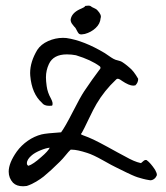

<svg xmlns="http://www.w3.org/2000/svg" viewBox="-20 -628 577 669"><path d="M277.3 -607.4Q279.3 -607.4 282.7 -607.9Q286.1 -608.4 288.1 -608.4Q290 -608.4 292.7 -607.9Q295.4 -607.4 297.4 -605.5Q300.3 -603 308.3 -599.6Q316.4 -596.2 319.3 -592.3Q335 -575.7 330.6 -564.9Q329.1 -544.9 313.2 -530.3Q297.4 -515.6 275.9 -509.8Q274.9 -509.8 270.8 -509Q266.6 -508.3 264.4 -508.1Q262.2 -507.8 259.3 -508.5Q256.3 -509.3 254.4 -511.2Q251.5 -514.2 247.8 -521.7Q244.1 -529.3 241.7 -532.2Q240.7 -532.7 238.5 -535.4Q236.3 -538.1 235.6 -539.1Q234.9 -540 232.9 -542.5Q231 -544.9 230 -546.4L228 -550.3Q227.1 -552.7 226.6 -554.7Q226.1 -556.6 226.1 -559.1Q229 -582 257.8 -595.7Q259.8 -596.7 264.4 -598.6Q269 -600.6 272.2 -602.5Q275.4 -604.5 277.3 -607.4ZM109.9 -454.1Q122.6 -473.6 147.7 -484.9Q172.9 -496.1 199.2 -496.1Q207 -496.1 210.9 -495.6Q272 -486.8 345.2 -442.9Q350.1 -439.9 358.9 -433.6Q367.7 -427.2 375.2 -423.1Q382.8 -418.9 390.6 -417.5Q395 -416.5 399.2 -415Q403.3 -413.6 408 -410.4Q412.6 -407.2 415 -405.5Q417.5 -403.8 422.9 -399.4Q428.2 -395 429.7 -393.6Q445.3 -381.8 461.4 -353.5Q461.9 -340.8 451.7 -330.6Q446.8 -329.6 444.3 -329.6Q429.7 -329.6 404.3 -346.7Q403.8 -347.2 402.1 -348.4Q400.4 -349.6 399.4 -350.1Q398.4 -350.6 396.7 -351.6Q395 -352.5 394 -352.8Q393.1 -353 391.4 -353.5Q389.6 -354 388.7 -353.5Q387.7 -353 386.2 -352.3Q384.8 -351.6 383.8 -350.1Q344.2 -313 316.4 -266.1Q306.2 -249 289.3 -213.6Q272.5 -178.2 265.6 -166Q263.7 -163.6 262.9 -162.4Q262.2 -161.1 262.7 -160.2Q263.2 -159.2 263.7 -158.9Q264.2 -158.7 266.1 -158Q268.1 -157.2 269 -156.7Q287.1 -150.4 306.2 -141.4Q325.2 -132.3 355 -116Q384.8 -99.6 390.1 -96.7Q397.5 -93.3 414.8 -83.5Q432.1 -73.7 445.1 -68.1Q458 -62.5 471.2 -59.6Q472.7 -60.5 476.6 -64.2Q480.5 -67.9 483.6 -69.6Q486.8 -71.3 490.7 -70.3Q504.9 -60.1 520.5 -36.1Q521 -34.7 522.9 -31Q524.9 -27.3 525.6 -25.1Q526.4 -22.9 526.6 -19.8Q526.9 -16.6 524.9 -14.2Q521.5 -6.8 514.2 -2.7Q506.8 1.5 499.5 -0.5Q489.3 -2 478.3 -4.9Q467.3 -7.8 459.5 -10.3Q451.7 -12.7 438.7 -18.6Q425.8 -24.4 420.9 -26.9Q416 -29.3 400.6 -36.9Q385.3 -44.4 382.3 -45.9Q373.5 -49.8 338.9 -69.3Q304.2 -88.9 283.7 -95.2Q249 -106.4 231.4 -106.4H226.1Q220.7 -102.1 206.1 -84Q194.3 -68.8 158.2 -35.6Q142.1 -21 132.1 -12.9Q122.1 -4.9 106 4.9Q89.8 14.6 73.2 20Q65.4 21 60.5 21Q37.6 21 25.4 8.8Q10.3 -7.8 10.3 -29.8Q10.3 -60.1 38.6 -100.1Q54.2 -121.6 76.9 -137.5Q99.6 -153.3 125 -159.7Q141.1 -163.6 192.9 -167Q207 -186 233.4 -237.8Q259.8 -289.6 273.4 -310.1Q303.7 -355 322.8 -379.9Q323.2 -380.9 325.7 -383.8Q328.1 -386.7 329.1 -388.2Q330.1 -389.6 330.1 -392.3Q330.1 -395 327.6 -397Q297.4 -419.4 244.6 -435.5Q229.5 -438.5 212.9 -438.5Q166 -438.5 150.4 -404.8Q140.1 -382.8 140.1 -358.4Q140.1 -346.2 142.6 -328.1Q145.5 -305.7 157.7 -284.2Q166.5 -267.6 161.6 -259.8Q158.2 -259.3 151.4 -259.3Q133.3 -259.3 126 -270Q90.8 -301.3 85.4 -364.3Q85.4 -365.7 85.2 -368.7Q85 -371.6 85 -373.5Q85 -412.6 109.9 -454.1ZM79.1 -50.3Q95.7 -55.7 123.5 -80.6Q147.5 -101.1 153.3 -113.3Q140.6 -112.3 121.6 -104.5Q102.5 -96.7 91.3 -87.4Q73.7 -72.8 73.7 -59.1Q73.7 -52.7 79.1 -50.3Z"/></svg>

Font: Avessa
Style: Medium
Weight: 500
Designer: Arman Khorramak
Foundry: Arman Khorramak
Version: Version 1.000; ttfautohint (v1.8.1)